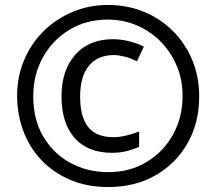

<svg xmlns="http://www.w3.org/2000/svg" viewBox="-20 -744 871 774"><path d="M416 10Q331 10 263 -19Q195 -48 147 -98.5Q99 -149 74 -216Q49 -283 49 -358Q49 -435 77 -501.5Q105 -568 155.5 -618Q206 -668 272.5 -696Q339 -724 415 -724Q493 -724 560 -696.5Q627 -669 677 -619Q727 -569 755 -502Q783 -435 783 -355Q783 -249 736 -166.5Q689 -84 606.5 -37Q524 10 416 10ZM417 -50Q503 -50 571 -91Q639 -132 677.5 -201.5Q716 -271 716 -358Q716 -423 692.5 -478.5Q669 -534 628 -576Q587 -618 532 -641.5Q477 -665 414 -665Q327 -665 259 -623.5Q191 -582 152.5 -512Q114 -442 114 -356Q114 -262 154.5 -193.5Q195 -125 263.5 -87.5Q332 -50 417 -50ZM431 -128Q334 -128 281 -187.5Q228 -247 228 -356Q228 -461 283.5 -523.5Q339 -586 436 -586Q464 -586 497 -578.5Q530 -571 560 -556L532 -497Q506 -510 481.5 -516Q457 -522 439 -522Q374 -522 338.5 -479Q303 -436 303 -354Q303 -274 335 -232.5Q367 -191 438 -191Q461 -191 488.5 -197.5Q516 -204 541 -214V-152Q516 -141 489.5 -134.5Q463 -128 431 -128Z"/></svg>

Font: Noto Sans Gujarati ExtraCondensed
Style: Bold
Weight: 700
Width: 2
Designer: Jelle Bosma - Monotype Design Team, Universal Thirst
Foundry: Monotype Imaging Inc.
Version: Version 2.106; ttfautohint (v1.8.4.7-5d5b)